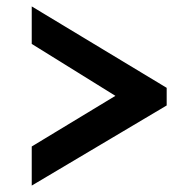

<svg xmlns="http://www.w3.org/2000/svg" viewBox="-20 -558 588 599"><path d="M500 -229 79 21V-101L340 -259L79 -421V-538L500 -284Z"/></svg>

Font: Raleway-v4020 SemiBold
Style: Italic
Weight: 600
Italic angle: -12°
Designer: Matt McInerney, Pablo Impallari, Rodrigo Fuenzalida
Foundry: Matt McInerney, Pablo Impallari, Rodrigo Fuenzalida
Version: Version 4.020;PS 004.020;hotconv 1.0.88;makeotf.lib2.5.64775